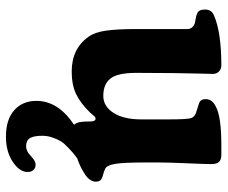

<svg xmlns="http://www.w3.org/2000/svg" viewBox="-78 -436 746 629"><g transform="rotate(90 294.5 -122.0)"><path d="M311 130.9Q311 60.1 389.2 7.8Q385.7 3.9 383.3 -1.5Q378.4 -11.2 378.4 -45.9Q378.4 -62.5 369.1 -62.5Q366.7 -62.5 364.3 -61Q361.8 -59.6 360.4 -57.6Q358.9 -55.7 355.5 -51.8Q352.1 -47.9 350.1 -45.4Q318.8 -13.2 288.6 1.2Q258.3 15.6 214.8 15.6Q139.6 15.6 100.6 -40Q85.9 -60.5 80.8 -97.4Q75.7 -134.3 75.7 -192.4V-362.3Q75.7 -381.8 55.2 -388.2Q52.7 -388.7 41.5 -390.6Q30.3 -392.6 24.4 -395.5Q11.7 -400.9 11.7 -420.9Q11.7 -442.4 30.3 -450.2Q85.4 -474.6 194.8 -474.6Q206.5 -474.6 214.6 -467Q222.7 -459.5 222.7 -446.3Q222.7 -440.9 221.7 -409.7Q220.7 -378.4 220 -321.3Q219.2 -264.2 219.2 -196.3Q219.2 -134.8 237.8 -111.3Q256.3 -87.9 294.9 -87.9Q328.6 -87.9 350.1 -121.1Q371.6 -154.3 371.6 -212.4V-304.2Q371.6 -359.9 367.7 -375Q365.7 -380.4 362.3 -384Q358.9 -387.7 356.4 -388.9Q354 -390.1 348.6 -392.1Q321.8 -400.4 319.3 -401.4Q305.2 -406.2 305.2 -422.9Q305.2 -444.8 329.6 -456.5Q362.3 -474.6 455.6 -474.6H487.8Q504.4 -474.6 511.2 -466.6Q518.1 -458.5 518.1 -441.9Q518.1 -422.9 515.4 -362.3Q512.7 -301.8 512.7 -264.2V-230Q512.7 -154.3 517.3 -127Q522 -99.6 533.2 -94.2Q538.1 -91.8 543.2 -90.1Q548.3 -88.4 553.7 -86.9Q559.1 -85.4 562 -84.5Q575.7 -79.1 575.7 -64Q575.7 -42 546.9 -24.9Q524.4 -10.7 499 -2.4Q485.4 8.3 481 11.7Q476.6 15.1 462.9 28.3Q449.2 41.5 443.1 51.5Q437 61.5 431.2 78.1Q425.3 94.7 425.3 111.8Q425.3 140.1 433.1 152.6Q440.9 165 460 165Q475.6 165 491.7 149.4Q507.8 133.8 519.5 133.8Q530.8 133.8 537.4 140.9Q543.9 147.9 543.9 160.2Q543.9 186.5 510.7 208.7Q477.5 231 427.7 231Q372.1 231 341.6 203.9Q311 176.8 311 130.9Z"/></g></svg>

Font: Cooper*
Style: Bold
Weight: 700
Designer: Owen Earl
Foundry: indestructible type*
Version: Version 0.001